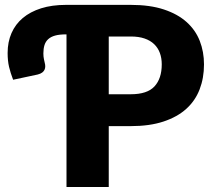

<svg xmlns="http://www.w3.org/2000/svg" viewBox="-20 -748 852 768"><path d="M503 -371Q569 -371 598 -402.5Q627 -434 627 -490.5Q627 -515.5 619.5 -536Q612 -556.5 596.8 -571.2Q581.5 -586 558.2 -594Q535 -602 503 -602H415V-371ZM503 -728.5Q580 -728.5 635.2 -710.2Q690.5 -692 726.2 -660Q762 -628 779 -584.5Q796 -541 796 -490.5Q796 -436 778.5 -390.5Q761 -345 725 -312.5Q689 -280 633.8 -261.8Q578.5 -243.5 503 -243.5H415V0H246V-610.5H244Q218 -610.5 200.8 -605.8Q183.5 -601 173 -591.5Q162.5 -582 158 -567.8Q153.5 -553.5 153.5 -534.5Q153.5 -521.5 155.8 -511Q158 -500.5 159 -496.5Q161 -489.5 161 -482.5Q161 -475.5 158.2 -469.2Q155.5 -463 149 -458Q142.5 -453 131 -450L32.5 -429Q22 -456 16.2 -480.5Q10.5 -505 10.5 -536Q10.5 -580 26 -615.5Q41.5 -651 71.2 -676Q101 -701 144.5 -714.8Q188 -728.5 244 -728.5Z"/></svg>

Font: Lato ExtraBold
Style: Regular
Weight: 800
Designer: Lukasz Dziedzic with Adam Twardoch and Botio Nikoltchev
Foundry: tyPoland Lukasz Dziedzic
Version: Version 2.015; 2015-08-06; http://www.latofonts.com/